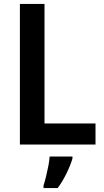

<svg xmlns="http://www.w3.org/2000/svg" viewBox="-20 -734 530 975"><path d="M81 0V-714H206V-107H465V0ZM348 71Q338 105 318 146Q298 187 273 221H201V208Q207 190 213.5 163.5Q220 137 225.5 109Q231 81 232 61H348Z"/></svg>

Font: Noto Sans Khmer SemiCondensed SemiBold
Style: Regular
Weight: 600
Width: 4
Designer: Danh Hong and the Monotype Design Team
Foundry: Monotype Imaging Inc.
Version: Version 2.004; ttfautohint (v1.8.4.7-5d5b)